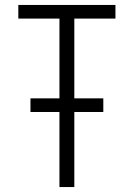

<svg xmlns="http://www.w3.org/2000/svg" viewBox="-20 -755 540 775"><path d="M220 0V-303H103V-358H220V-680H54V-735H446V-680H280V-358H397V-303H280V0Z"/></svg>

Font: Iosevka Term Light
Style: Regular
Weight: 300
Monospace: yes
Designer: Belleve Invis
Foundry: Belleve Invis
Version: Version 9.0.1; ttfautohint (v1.8.3)